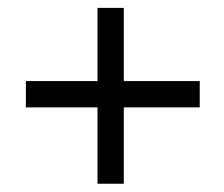

<svg xmlns="http://www.w3.org/2000/svg" viewBox="-20 -521 552 474"><path d="M473.1 -255.9V-320.8H285.6V-501.5H220.7V-320.8H43.9V-255.9H220.7V-67.4H285.6V-255.9Z"/></svg>

Font: Ya Modern Pro
Style: Bold
Weight: 700
Designer: Yahyaalaswadi
Foundry: Yahyaalaswadi
Version: Version 1.000;September 23, 2024;FontCreator 15.0.0.2974 64-